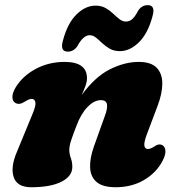

<svg xmlns="http://www.w3.org/2000/svg" viewBox="-20 -732 706 766"><path d="M41 -321.5Q30 -328 29.5 -344.2Q29 -360.5 42 -382.5Q69.5 -428.5 122 -456.8Q174.5 -485 237.5 -485Q327 -485 327 -420Q327 -405.5 320.8 -388.5Q314.5 -371.5 306 -353Q359.5 -426 418.5 -455.5Q477.5 -485 533.5 -485Q582.5 -485 605 -461.8Q627.5 -438.5 627.5 -399Q627.5 -359.5 609 -310.5L565.5 -195Q554 -164.5 556 -151Q558 -137.5 570.5 -137.5Q580 -137.5 595.5 -147.5Q615 -161.5 630 -151.5Q639.5 -144.5 640 -128.8Q640.5 -113 628.5 -90Q603.5 -42.5 554.5 -13.8Q505.5 15 441.5 15Q389.5 15 365.2 -6Q341 -27 339.5 -63.8Q338 -100.5 354.5 -147L398 -268.5Q409.5 -298.5 406.8 -315.5Q404 -332.5 382.5 -332.5Q355.5 -332.5 329 -305Q302.5 -277.5 285 -230Q271 -194 263.8 -172Q256.5 -150 256.5 -134.5Q256.5 -117 262.5 -101.5Q268.5 -86 268.5 -66Q268.5 -29 225.2 -7Q182 15 104.5 15Q48.5 15 34.8 -25Q21 -65 48 -127.5L109 -275.5Q124 -310.5 121.2 -324Q118.5 -337.5 106 -337.5Q96.5 -337.5 79 -326.5Q66.5 -318.5 57.5 -317.8Q48.5 -317 41 -321.5ZM458 -528Q435 -528 418.2 -537.5Q401.5 -547 388.2 -559.5Q375 -572 363 -581.8Q351 -591.5 337.5 -591.5Q312 -591.5 288.5 -547.5Q273.5 -526 250.5 -526Q218.5 -526 231 -570Q249 -638.5 284.8 -674Q320.5 -709.5 361.5 -709.5Q384.5 -709.5 401.5 -699.8Q418.5 -690 431.5 -677.5Q444.5 -665 456.8 -655.5Q469 -646 482 -646Q497.5 -646 508.8 -656.8Q520 -667.5 531.5 -690Q546 -711.5 569.5 -711.5Q601 -711.5 588.5 -667.5Q570.5 -599 534.5 -563.5Q498.5 -528 458 -528Z"/></svg>

Font: Fraunces 9pt Soft Black
Style: Italic
Weight: 900
Italic angle: -16°
Version: Version 1.000;[b76b70a41]